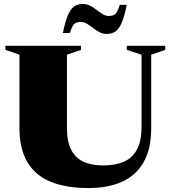

<svg xmlns="http://www.w3.org/2000/svg" viewBox="-20 -937 864 972"><path d="M696.5 -295V-660L622 -684.5V-705H816.5V-684.5L745.5 -660V-289.5Q745.5 -184 707.5 -116.8Q669.5 -49.5 598.5 -17.2Q527.5 15 427.5 15Q312 15 234.2 -17.8Q156.5 -50.5 117.5 -118Q78.5 -185.5 78.5 -288.5V-660L7.5 -684.5V-705H390V-684.5L319 -660V-287Q319 -221 340 -179.5Q361 -138 401.8 -118.8Q442.5 -99.5 503 -99.5Q564 -99.5 607 -118.2Q650 -137 673.2 -179.8Q696.5 -222.5 696.5 -295ZM621.5 -912.5Q609.5 -851.5 595.2 -819.8Q581 -788 562.8 -776.5Q544.5 -765 520 -765Q500.5 -765 483.5 -774.2Q466.5 -783.5 450.8 -795.8Q435 -808 419.8 -817Q404.5 -826 388.5 -826Q374.5 -826 364.8 -821.5Q355 -817 348 -805Q341 -793 333.5 -770H298.5Q310.5 -830.5 324.8 -862.2Q339 -894 357.5 -905.5Q376 -917 400 -917Q419.5 -917 436.5 -908Q453.5 -899 469.2 -886.8Q485 -874.5 500.2 -865.2Q515.5 -856 531.5 -856Q546 -856 555.5 -860.8Q565 -865.5 572.2 -877.8Q579.5 -890 586.5 -912.5Z"/></svg>

Font: Newsreader 60pt ExtraBold
Style: Regular
Weight: 800
Designer: Hugues Gentile
Foundry: Production Type
Version: Version 1.003